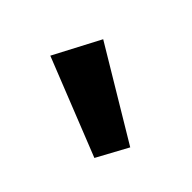

<svg xmlns="http://www.w3.org/2000/svg" viewBox="-53 -1015 462 462"><g transform="rotate(45 178.0 -784.5)"><path d="M94 -893 32 -775 281 -676 324 -755Z"/></g></svg>

Font: Glow Sans SC Normal
Style: Bold
Weight: 700
Designer: Ryoko NISHIZUKA (kana, bopomofo & ideographs); Paul D. Hunt (Latin, Greek & Cyrillic); Sandoll Communications, Soo-young
Version: Version 0.93